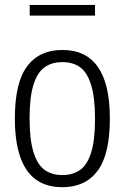

<svg xmlns="http://www.w3.org/2000/svg" viewBox="-20 -753 508 782"><path d="M40.5 -270Q40.5 -416.5 90.5 -483Q140.5 -549.5 234 -549.5Q427.5 -549.5 427.5 -270.5Q427.5 -124 377.5 -57.2Q327.5 9.5 234 9.5Q40.5 9.5 40.5 -270ZM367 -268.5Q367 -356.5 351 -407.5Q335 -458.5 306 -479.2Q277 -500 234 -500Q191 -500 161.8 -479.2Q132.5 -458.5 116.5 -408.2Q100.5 -358 100.5 -272Q100.5 -184 116.5 -133Q132.5 -82 161.8 -61Q191 -40 234 -40Q277 -40 306.2 -60.8Q335.5 -81.5 351.2 -131.8Q367 -182 367 -268.5ZM101 -689.5V-733H367V-689.5Z"/></svg>

Font: Encode Sans Condensed Light
Style: Regular
Weight: 300
Width: 3
Designer: Multiple Designers
Foundry: Impallari Type
Version: Version 2.000